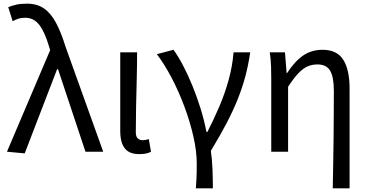

<svg xmlns="http://www.w3.org/2000/svg" viewBox="-20 -829 2014 1049"><path d="M115 9 18 0 254 -555 247 -578Q225 -653 195 -692.5Q165 -732 118 -732Q96 -732 79.5 -726.5Q63 -721 49 -713L25 -790Q45 -798 68.5 -803.5Q92 -809 128 -809Q182 -809 220 -783Q258 -757 286 -704.5Q314 -652 338 -574L544 0H447L297 -451H292Z M740 13Q703 13 680.5 -1.5Q658 -16 647.5 -44Q637 -72 637 -112V-543H729Q729 -470 727 -394Q725 -318 723.5 -245Q722 -172 722 -106Q722 -83 732.5 -73Q743 -63 760 -63Q768 -63 776 -64.5Q784 -66 793 -69L805 0Q794 6 779 9.5Q764 13 740 13Z M1050 200Q1052 174 1053 155Q1054 136 1054.5 115Q1055 94 1055 65Q1055 -3 1036.5 -84Q1018 -165 987 -248Q956 -331 917 -405Q878 -479 837 -533L928 -557Q954 -521 980.5 -470.5Q1007 -420 1031.5 -360Q1056 -300 1076 -235.5Q1096 -171 1108 -108H1113Q1148 -176 1178.5 -247.5Q1209 -319 1229.5 -393.5Q1250 -468 1256 -543H1347Q1337 -474 1320.5 -412Q1304 -350 1279 -287.5Q1254 -225 1218 -156Q1182 -87 1132 -5Q1139 43 1141 97.5Q1143 152 1143 200Z M1798 200Q1799 134 1800.5 64Q1802 -6 1802.5 -74.5Q1803 -143 1803.5 -208Q1804 -273 1804 -332Q1804 -409 1783.5 -443Q1763 -477 1715 -477Q1685 -477 1660 -466Q1635 -455 1609.5 -428Q1584 -401 1554 -355V0H1462V-394Q1462 -427 1461 -464Q1460 -501 1454 -543H1537L1546 -429H1548Q1590 -494 1636 -525.5Q1682 -557 1742 -557Q1821 -557 1855.5 -502.5Q1890 -448 1890 -344V200Z"/></svg>

Font: Noto Sans TC
Style: Regular
Weight: 400
Designer: Ryoko NISHIZUKA  (kana, bopomofo & ideographs); Paul D. Hunt (Latin, Greek & Cyrillic); Sandoll Communications , Soo-you
Foundry: Adobe
Version: Version 2.004-H2;hotconv 1.0.118;makeotfexe 2.5.65603